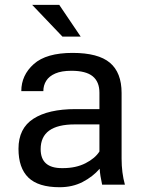

<svg xmlns="http://www.w3.org/2000/svg" viewBox="-20 -754 588 784"><path d="M309.5 -604.5H235L111.5 -734H222ZM223.5 10.5Q136.5 10.5 96 -28.8Q55.5 -68 55.5 -146.5Q55.5 -230 116.5 -269.2Q177.5 -308.5 288.5 -308.5H386V-375.5Q386 -420 358.5 -442.5Q331 -465 271.5 -465Q231.5 -465 206 -454Q180.5 -443 168.8 -424.2Q157 -405.5 157 -382H67Q67 -447 118 -492.5Q169 -538 276.5 -538Q381 -538 428.8 -497.8Q476.5 -457.5 476.5 -374.5V-106.5Q476.5 -48.5 490 0H397Q388.5 -38 387 -65Q359 -32.5 317.5 -11Q276 10.5 223.5 10.5ZM237 -67.5Q290 -67.5 329.2 -87.5Q368.5 -107.5 386 -135.5V-246H285.5Q146 -246 146 -145Q146 -67.5 232.5 -67.5Z"/></svg>

Font: Roberto Sans
Style: Regular
Weight: 400
Designer: Google (font) & Cristiano Sobral (main changes)
Version: Version 1.500; ttfautohint (v1.8.4.7-5d5b-dirty)